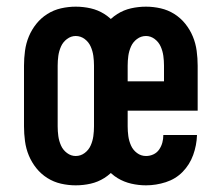

<svg xmlns="http://www.w3.org/2000/svg" viewBox="-20 -548 665 576"><path d="M207 8Q185 8 163 3Q141 -2 122 -14Q103 -26 89 -43.5Q75 -61 66.5 -81.5Q58 -102 55 -124.5Q52 -147 52 -169V-351Q52 -373 55 -395.5Q58 -418 66.5 -438.5Q75 -459 89 -476.5Q103 -494 122 -506Q141 -518 163 -523Q185 -528 207 -528Q230 -528 252 -523Q274 -518 293 -506Q312 -494 326 -476.5Q340 -459 348 -438.5Q356 -418 359.5 -395.5Q363 -373 363 -351V-169Q363 -147 359.5 -124.5Q356 -102 348 -81.5Q340 -61 326 -43.5Q312 -26 293 -14Q274 -2 252 3Q230 8 207 8ZM207 -80Q222 -80 234 -89Q246 -98 252 -111.5Q258 -125 260 -139.5Q262 -154 262 -169V-351Q262 -366 260 -380.5Q258 -395 252 -408.5Q246 -422 234 -431Q222 -440 207 -440Q193 -440 181 -431Q169 -422 163 -408.5Q157 -395 155 -380.5Q153 -366 153 -351V-169Q153 -154 155 -139.5Q157 -125 163 -111.5Q169 -98 181 -89Q193 -80 207 -80ZM418 8Q396 8 374 3Q352 -2 333 -13.5Q314 -25 299.5 -43Q285 -61 277 -81.5Q269 -102 265.5 -124.5Q262 -147 262 -169V-351Q262 -373 265.5 -395.5Q269 -418 277 -438.5Q285 -459 299 -476.5Q313 -494 332 -506Q351 -518 373 -523Q395 -528 418 -528Q440 -528 462 -523Q484 -518 503 -506Q522 -494 536 -476.5Q550 -459 558.5 -438.5Q567 -418 570 -395.5Q573 -373 573 -351V-216H363V-169Q363 -154 365 -139.5Q367 -125 373 -111.5Q379 -98 391 -89Q403 -80 418 -80Q430 -80 440.5 -85Q451 -90 457.5 -99.5Q464 -109 467 -120Q470 -131 470 -143H571Q570 -112 559.5 -83Q549 -54 528 -32.5Q507 -11 477.5 -1.5Q448 8 418 8ZM472 -304V-351Q472 -366 470 -380.5Q468 -395 462 -408.5Q456 -422 444 -431Q432 -440 418 -440Q403 -440 391 -431Q379 -422 373 -408.5Q367 -395 365 -380.5Q363 -366 363 -351V-304Z"/></svg>

Font: Iosevka Custom Semibold
Style: Regular
Weight: 600
Designer: Belleve Invis
Foundry: Belleve Invis
Version: Version 27.0.2; ttfautohint (v1.8.4)